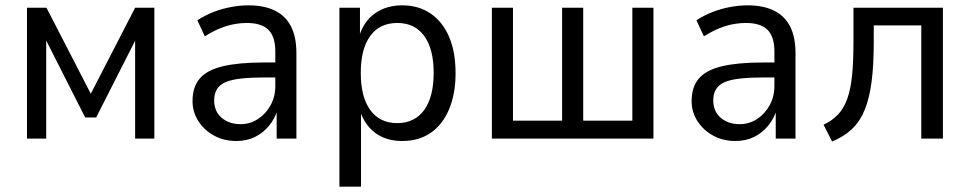

<svg xmlns="http://www.w3.org/2000/svg" viewBox="-20 -519 3632 719"><path d="M81 0V-490H154L320 -168L486 -490H558V0H486V-392H499L340 -79H299L140 -393H153V0Z M865 9Q818 9 781 -11.5Q744 -32 722.5 -66Q701 -100 701 -140Q701 -194 728.5 -225.5Q756 -257 815 -271Q874 -285 968 -285H1024V-229H974Q921 -229 884 -225Q847 -221 825 -211.5Q803 -202 792.5 -185Q782 -168 782 -143Q782 -102 810 -78Q838 -54 881 -54Q916 -54 945.5 -73Q975 -92 993 -124.5Q1011 -157 1011 -197V-326Q1011 -382 985 -407.5Q959 -433 904 -433Q865 -433 826.5 -421Q788 -409 747 -383L719 -443Q746 -461 778 -473.5Q810 -486 844 -492.5Q878 -499 911 -499Q969 -499 1009 -479.5Q1049 -460 1069.5 -420.5Q1090 -381 1090 -319V0H1016V-109H1020Q1009 -74 987 -47.5Q965 -21 934.5 -6Q904 9 865 9Z M1251 180V-490H1328V-380H1324Q1341 -438 1383.5 -468.5Q1426 -499 1486 -499Q1548 -499 1593 -468Q1638 -437 1662 -380.5Q1686 -324 1686 -245Q1686 -168 1662 -110.5Q1638 -53 1593.5 -22Q1549 9 1486 9Q1426 9 1385 -21.5Q1344 -52 1327 -108H1332V180ZM1467 -58Q1533 -58 1568.5 -107Q1604 -156 1604 -246Q1604 -336 1568.5 -384.5Q1533 -433 1468 -433Q1402 -433 1366.5 -384.5Q1331 -336 1331 -246Q1331 -156 1366.5 -107Q1402 -58 1467 -58Z M1822 0V-490H1901V-67H2085V-490H2164V-67H2348V-490H2427V0Z M2734 9Q2687 9 2650 -11.5Q2613 -32 2591.5 -66Q2570 -100 2570 -140Q2570 -194 2597.5 -225.5Q2625 -257 2684 -271Q2743 -285 2837 -285H2893V-229H2843Q2790 -229 2753 -225Q2716 -221 2694 -211.5Q2672 -202 2661.5 -185Q2651 -168 2651 -143Q2651 -102 2679 -78Q2707 -54 2750 -54Q2785 -54 2814.5 -73Q2844 -92 2862 -124.5Q2880 -157 2880 -197V-326Q2880 -382 2854 -407.5Q2828 -433 2773 -433Q2734 -433 2695.5 -421Q2657 -409 2616 -383L2588 -443Q2615 -461 2647 -473.5Q2679 -486 2713 -492.5Q2747 -499 2780 -499Q2838 -499 2878 -479.5Q2918 -460 2938.5 -420.5Q2959 -381 2959 -319V0H2885V-109H2889Q2878 -74 2856 -47.5Q2834 -21 2803.5 -6Q2773 9 2734 9Z M3096 11 3064 -52Q3098 -68 3119.5 -91.5Q3141 -115 3153.5 -151Q3166 -187 3171 -238Q3176 -289 3176 -360V-490H3511V0H3430V-424H3252V-358Q3252 -275 3244 -213.5Q3236 -152 3218.5 -108.5Q3201 -65 3170.5 -36Q3140 -7 3096 11Z"/></svg>

Font: Nunito Sans 10pt SemiCondensed
Style: Regular
Weight: 400
Width: 4
Designer: Vernon Adams
Foundry: Vernon Adams
Version: Version 3.101;gftools[0.9.27]